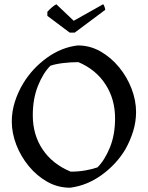

<svg xmlns="http://www.w3.org/2000/svg" viewBox="-20 -864 692 896"><path d="M307 12Q250 12 201 -15.5Q152 -43 114.5 -88.5Q77 -134 56 -188.5Q35 -243 35 -297Q35 -344 49.5 -389.5Q64 -435 89 -476Q131 -545 198.5 -594Q266 -643 343 -652Q400 -652 449 -624Q498 -596 535.5 -550.5Q573 -505 594 -450Q615 -395 615 -341Q615 -296 601.5 -252Q588 -208 565 -167Q523 -97 454.5 -47.5Q386 2 307 12ZM310 -63Q347 -63 380 -69Q413 -75 435 -83Q469 -117 493 -176Q517 -235 517 -312Q517 -401 472.5 -470Q428 -539 346 -574Q309 -574 273 -569.5Q237 -565 215 -557Q181 -523 157 -463Q133 -403 133 -326Q133 -235 179 -166.5Q225 -98 310 -63ZM305 -712 201 -790V-809Q211 -820 222 -829.5Q233 -839 243 -844L324 -767L461 -844Q464 -843 467.5 -833Q471 -823 471 -818L329 -712Z"/></svg>

Font: Labrada
Style: Regular
Weight: 400
Designer: Mercedes Jáuregui
Foundry: Omnibus-Type Team
Version: Version 1.000; ttfautohint (v1.8.4.7-5d5b)